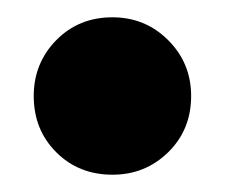

<svg xmlns="http://www.w3.org/2000/svg" viewBox="-20 -183 260 222"><path d="M110 19Q71 19 45 -7Q19 -33 19 -72Q19 -110 45 -136.5Q71 -163 110 -163Q148 -163 174.5 -136.5Q201 -110 201 -72Q201 -33 174.5 -7Q148 19 110 19Z"/></svg>

Font: Winky Sans
Style: Bold
Weight: 700
Designer: Simon Atzbach
Foundry: typofactur
Version: Version 1.205